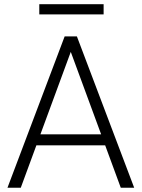

<svg xmlns="http://www.w3.org/2000/svg" viewBox="-20 -882 665 902"><path d="M547.4 0 474.1 -199.2H150.9L77.6 0H15.1L283.7 -710.9H341.3L610.4 0ZM169.9 -251H455.1L312.5 -638.2ZM466.8 -862.3V-814.5H164.6V-862.3Z"/></svg>

Font: Vazirmatn UI FD ExtraLight
Style: Regular
Weight: 200
Designer: Saber Rastikerdar
Foundry: Saber Rastikerdar
Version: Version 33.003